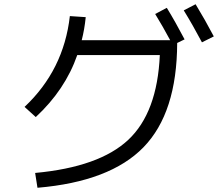

<svg xmlns="http://www.w3.org/2000/svg" viewBox="-20 -850 1040 907"><path d="M713 -784 768 -813Q809 -746 852 -664L817 -647Q816 -317 658 -154.5Q500 8 157 37L146 -33Q449 -61 586 -189.5Q723 -318 735 -590H345Q288 -426 149 -297L96 -345Q281 -519 310 -774L385 -769Q379 -710 366 -660H784Q748 -727 713 -784ZM848 -801 904 -830Q949 -756 990 -678L934 -650Q890 -733 848 -801Z"/></svg>

Font: Mplus 1p
Style: Regular
Weight: 400
Version: Version 1.061